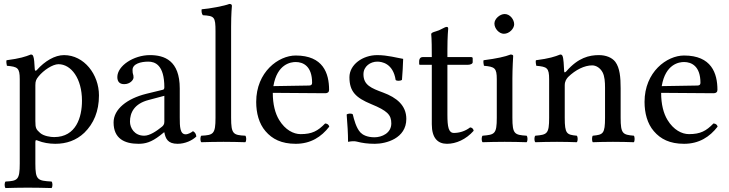

<svg xmlns="http://www.w3.org/2000/svg" viewBox="-20 -718 3693 972"><path d="M175 -331C201 -363 246.8 -393 276 -393C340 -393 395 -321 395 -208C395 -126 366 -24 254 -24C236 -24 201 -29 183 -45.1C162.9 -63.1 159 -68.9 159 -105V-287C159 -308 163.4 -316.7 175 -331ZM156 -368C154.5 -398 152.7 -423.7 148 -434C145.9 -438.6 144 -442 136 -442C108 -431 82 -422 13 -413C11 -407 13 -391 15 -385C69 -380 80 -375 80 -317V110C80 193 69 198 8 201C2 207 2 228 8 234C43 233 80 232 120 232C160 232 208 233 241 234C247 228 247 207 241 201C170 197 159 193 159 110V2C159 -11 162.8 -9.7 173 -5.5C197.5 4.4 228.4 10 260 10C316 10 366 -7 407 -46C454 -92 481 -154 481 -235C481 -341 406 -439 304 -439C257.5 -439 206.5 -408.5 167 -364C161.4 -357.7 156.5 -358.4 156 -368Z M812 -233V-101C812 -88 806 -81 798 -75C772 -54 738 -31 710 -31C660 -31 638 -71 638 -102C638 -147 659 -193 733 -212ZM812 -48C818 -17 828.6 10 879 10C917.3 10 953.3 -7 974 -27C972.3 -39.3 968.3 -47.7 957 -54C949.5 -47.8 932.7 -38 920 -38C891 -38 890 -77 890 -123V-270C890 -412 812 -439 739 -439C657 -439 574 -385 574 -328C574 -304 586 -292 609 -292C638 -292 656 -313 656 -326C656 -333 655 -340 653 -344C652 -347 651 -353 651 -364C651 -395 693 -406 731 -406C765 -406 812 -389 812 -276C812 -269 809 -265 806 -264L720 -243C624 -219 555 -166 555 -98C555 -16 611 10 681 10C715.8 10 746 2 790 -32L810 -48Z M1071 -122C1071 -39 1060 -34 999 -31C993 -25 993 -4 999 2C1034 1 1071 0 1111 0C1151 0 1189 1 1222 2C1228 -4 1228 -25 1222 -31C1161 -34 1150 -39 1150 -122V-583C1150 -648 1154 -688 1154 -688C1154 -695 1150 -698 1141 -698C1116 -688 1041 -674 1001 -671C999 -663 1001 -647 1007 -641C1065 -637 1071 -634 1071 -559Z M1364 -282C1383 -395 1453 -404 1477 -404C1515 -404 1560 -383 1560 -299C1560 -290 1556 -285.2 1545 -285ZM1626 -93C1589 -55 1560 -39 1502 -39C1466 -39 1424 -60 1393 -111C1373 -144 1361 -190 1361 -248L1627 -246C1639 -246 1646 -252 1646 -263C1646 -347 1616 -437 1477 -437C1390 -437 1277 -354 1277 -202C1277 -146 1291 -92 1324 -54C1358 -14 1405 10 1477 10C1553 10 1607 -25 1647 -77C1644 -87 1638 -92 1626 -93Z M1735 -138C1739 -89 1742 -42 1742 0C1752 -2 1762 -3 1767 -3C1774 -3 1780 -3 1787 -1C1814 6 1841 10 1878 10C1934 10 2037 -17 2037 -116C2037 -184.3 1988 -224 1920 -249.2C1859.8 -271.5 1820 -287 1820 -342C1820 -383 1856 -406 1890 -406C1912 -406 1970 -398 1983 -313C1989 -307 2009 -308 2015 -314C2018 -350 2020 -387 2021 -420C1990 -425 1942 -439 1890 -439C1816 -439 1749 -391 1749 -327C1749 -254 1782 -223 1859 -191C1942 -157 1961 -136 1961 -93C1961 -44 1913 -23 1876 -23C1837 -23 1815.3 -36.3 1805 -47C1783 -70 1772 -114 1766 -139C1760 -145 1741 -144 1735 -138Z M2120 -429C2106 -429 2102 -417 2102 -409V-396C2102 -391 2103 -390 2107 -390H2166V-89C2166 -18 2197 10 2243 10C2289 10 2339 -12 2378 -56C2376 -66.3 2370 -72 2360 -73C2334 -53 2304 -45 2278 -45C2251 -45 2245 -75 2245 -137V-390H2349C2359 -390 2373 -394 2373 -403V-423C2373 -427 2370 -429 2365 -429H2245V-468C2245 -533 2249 -573 2249 -573C2249 -579.4 2246 -581.8 2241.3 -581.8C2236.8 -581.8 2228.3 -577.9 2219 -572.8C2207.7 -566.5 2197.5 -562.2 2185 -558.7C2173 -555.3 2163 -551.9 2163 -545C2163 -533.4 2166 -540 2166 -429.1Z M2483 -599C2483 -573 2507 -547 2531 -547C2559 -547 2583 -573.9 2583 -595C2583 -619 2562 -647 2535 -647C2511 -647 2483 -623 2483 -599ZM2574 -122V-321.3C2574 -371 2578 -435 2578 -435C2578 -439 2573 -442 2565 -442C2536.5 -431 2497 -422 2428 -413C2426 -407 2428 -391 2430 -385C2484.5 -379.9 2495 -374 2495 -317V-122C2495 -39 2484 -36 2423 -31C2417 -25 2417 -4 2423 2C2456 1 2495 0 2535 0C2575 0 2613 1 2646 2C2652 -4 2652 -25 2646 -31C2585 -35 2574 -39 2574 -122Z M2848 -358C2841.9 -351 2836.3 -348.6 2836 -358C2835 -385 2832.7 -423.7 2828 -434C2825.9 -438.6 2824 -442 2816 -442C2788 -431 2762 -422 2693 -413C2691 -407 2693 -391 2695 -385C2749 -380 2760 -375 2760 -317V-122C2760 -40 2750 -36 2690 -31C2684 -25 2684 -4 2690 2C2720 1 2760 0 2800 0C2840 0 2870 1 2900 2C2906 -4 2906 -25 2900 -31C2849 -36 2839 -40 2839 -122V-286C2839 -307 2848 -319 2856 -328C2894 -365 2939 -387 2978 -387C2998 -387 3019 -374 3031 -351C3041 -331 3043 -304 3043 -274V-122C3043 -40 3033 -36 2981 -31C2976 -25 2976 -4 2981 2C3011 1 3043 0 3083 0C3123 0 3159 1 3189 2C3194 -4 3194 -25 3189 -31C3133 -36 3122 -40 3122 -122V-271C3122 -326 3118 -374 3095 -405C3078 -427 3047 -439 3012 -439C2963 -439 2907.3 -426 2848 -358Z M3330 -282C3349 -395 3419 -404 3443 -404C3481 -404 3526 -383 3526 -299C3526 -290 3522 -285.2 3511 -285ZM3592 -93C3555 -55 3526 -39 3468 -39C3432 -39 3390 -60 3359 -111C3339 -144 3327 -190 3327 -248L3593 -246C3605 -246 3612 -252 3612 -263C3612 -347 3582 -437 3443 -437C3356 -437 3243 -354 3243 -202C3243 -146 3257 -92 3290 -54C3324 -14 3371 10 3443 10C3519 10 3573 -25 3613 -77C3610 -87 3604 -92 3592 -93Z"/></svg>

Font: Libertinus Math
Style: Regular
Weight: 400
Designer: Philipp H. Poll
Foundry: Khaled Hosny
Version: Version 6.2